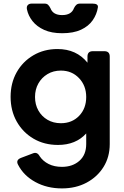

<svg xmlns="http://www.w3.org/2000/svg" viewBox="-20 -829 692 1069"><path d="M325 220Q242 220 177 184.5Q112 149 81 89Q66 62 97 50L163 25Q187 15 201 41Q219 68 250.5 84Q282 100 325 100Q384 100 422 66.5Q460 33 460 -27V-86Q402 -22 303 -22Q226 -22 166.5 -57Q107 -92 73 -152.5Q39 -213 39 -290Q39 -366 72.5 -426Q106 -486 165.5 -521Q225 -556 300 -556Q406 -556 467 -480V-514Q467 -544 497 -544H561Q591 -544 591 -514V-27Q591 45 556.5 100.5Q522 156 462 188Q402 220 325 220ZM319 -143Q381 -143 420.5 -184Q460 -225 460 -289Q460 -352 420 -394Q380 -436 319 -436Q277 -436 244.5 -416.5Q212 -397 193.5 -364Q175 -331 175 -289Q175 -247 193.5 -214Q212 -181 244.5 -162Q277 -143 319 -143ZM326 -644Q267 -644 226 -662.5Q185 -681 161 -711.5Q137 -742 130 -777Q127 -792 134.5 -800.5Q142 -809 157 -809H228Q241 -809 248 -802Q255 -795 261 -783Q275 -745 326 -745Q378 -745 392 -784Q398 -796 405.5 -802.5Q413 -809 426 -809H495Q528 -809 525 -788Q519 -749 496 -716Q473 -683 431 -663.5Q389 -644 326 -644Z"/></svg>

Font: Pitagon Sans Text
Style: Bold
Weight: 700
Designer: Travis Tran
Foundry: Pitagon
Version: Version 1.001; ttfautohint (v1.8.4.7-5d5b);gftools[0.9.26]